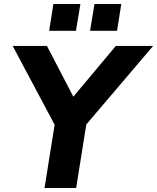

<svg xmlns="http://www.w3.org/2000/svg" viewBox="-20 -933 780 953"><path d="M201 0 259 -363 275 -269 43 -705H213L354 -434H328L555 -705H740L369 -269L416 -363L358 0ZM427 -780 449 -913H582L561 -780ZM224 -780 245 -913H379L357 -780Z"/></svg>

Font: Nunito Sans 11pt ExtraBold
Style: Italic
Weight: 800
Italic angle: -9°
Version: Version 3.101;gftools[0.9.27]